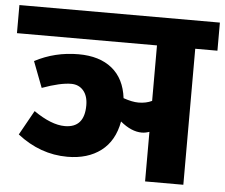

<svg xmlns="http://www.w3.org/2000/svg" viewBox="-70 -752 950 810"><g transform="rotate(5 404.5 -347.5)"><path d="M829 -695V-576H735V0H573V-210Q556 -204 541 -204Q497 -204 450 -243Q435 -160 379 -117.5Q323 -75 237 -75Q122 -75 25 -151L83 -255Q158 -203 215 -203Q298 -203 298 -298Q298 -338 278.5 -360.5Q259 -383 227 -383Q181 -383 104 -355L62 -465Q147 -510 247 -510Q336 -510 389 -467Q442 -424 452 -342Q489 -329 516 -329Q548 -329 573 -341V-576H-20V-695Z"/></g></svg>

Font: FiraGO ExtraBold
Style: Regular
Weight: 800
Designer: bBox Type
Foundry: bBox Type GmbH
Version: Version 1.001;PS 001.001;hotconv 1.0.88;makeotf.lib2.5.64775